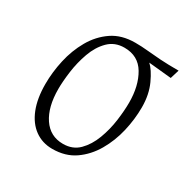

<svg xmlns="http://www.w3.org/2000/svg" viewBox="-116 -561 658 673"><g transform="rotate(30 213.0 -225.0)"><path d="M179 9Q139 9 108.5 -13Q78 -35 61.5 -76.5Q45 -118 45 -176Q45 -224 56 -273.5Q67 -323 91 -365Q115 -407 153 -433Q191 -459 246 -459Q272 -459 296.5 -456.5Q321 -454 351.5 -452Q382 -450 426 -450L415 -414L323 -423Q342 -406 360.5 -366Q379 -326 379 -274Q379 -226 367.5 -176.5Q356 -127 331.5 -85Q307 -43 269.5 -17Q232 9 179 9ZM203 -25Q242 -25 267 -50Q292 -75 306.5 -113.5Q321 -152 326.5 -193Q332 -234 332 -266Q332 -334 305 -379.5Q278 -425 222 -425Q183 -425 157.5 -399.5Q132 -374 118 -335Q104 -296 98.5 -255Q93 -214 93 -184Q93 -111 122 -68Q151 -25 203 -25Z"/></g></svg>

Font: Ancizar Sans Thin
Style: Italic
Weight: 100
Italic angle: -4°
Designer: Cesar Puertas, Viviana Monsalve, Julian Moncada, Julian Prieto, Jose Castro, Mariel Hernandez, Felipe Aragon, Sara Alarc
Version: Version 8.100